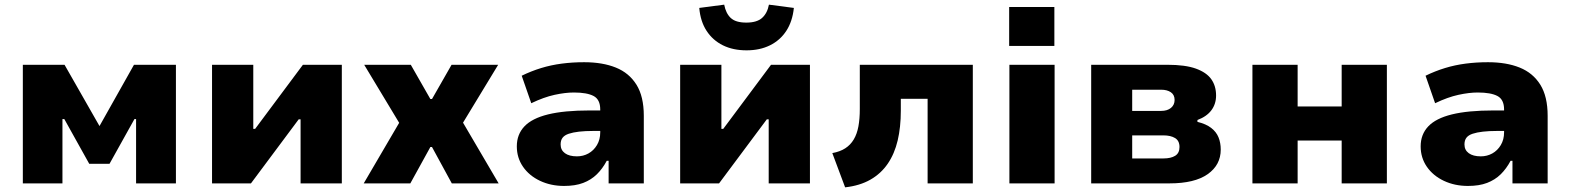

<svg xmlns="http://www.w3.org/2000/svg" viewBox="-20 -787 6740 824"><path d="M78 0V-509H257L407 -246L555 -509H735V0H564V-276H557L450 -84H363L256 -276H248V0Z M890 0V-509H1067V-234H1075L1280 -509H1447V0H1270V-275H1262L1057 0Z M1541 0 1723 -311 1731 -197 1543 -509H1743L1827 -362H1834L1918 -509H2118L1928 -196L1937 -312L2120 0H1919L1834 -156H1827L1741 0Z M2401 11Q2344 11 2297.5 -11Q2251 -33 2224.5 -71.5Q2198 -110 2198 -159Q2198 -210 2230.5 -244.5Q2263 -279 2332 -296Q2401 -313 2511 -313H2579V-225H2525Q2491 -225 2465 -222Q2439 -219 2421 -213Q2403 -207 2394.5 -196Q2386 -185 2386 -167Q2386 -143 2404.5 -129.5Q2423 -116 2456 -116Q2483 -116 2505.5 -128.5Q2528 -141 2542 -164.5Q2556 -188 2556 -219V-317Q2556 -360 2527.5 -375Q2499 -390 2443 -390Q2406 -390 2360 -380Q2314 -370 2260 -344L2219 -462Q2260 -482 2302.5 -495Q2345 -508 2391 -514Q2437 -520 2487 -520Q2566 -520 2623 -497Q2680 -474 2711.5 -423.5Q2743 -373 2743 -290V0H2592V-97H2584Q2566 -63 2541.5 -39Q2517 -15 2483 -2Q2449 11 2401 11Z M2899 0V-509H3076V-234H3084L3289 -509H3456V0H3279V-275H3271L3066 0ZM3184 -571Q3126 -571 3082.5 -592.5Q3039 -614 3012.5 -654.5Q2986 -695 2981 -753L3088 -767Q3095 -730 3116 -710Q3137 -690 3183 -690Q3228 -690 3250.5 -710Q3273 -730 3280 -767L3387 -753Q3381 -695 3354.5 -654.5Q3328 -614 3284.5 -592.5Q3241 -571 3184 -571Z M3607 17 3552 -130Q3585 -136 3607.5 -150.5Q3630 -165 3644 -188.5Q3658 -212 3664 -244.5Q3670 -277 3670 -319V-509H4155V0H3961V-363H3846V-312Q3846 -241 3832.5 -184Q3819 -127 3790 -84.5Q3761 -42 3715.5 -16Q3670 10 3607 17Z M4311 -590V-757H4505V-590ZM4312 0V-509H4506V0Z M4663 0V-509H4990Q5067 -509 5112.5 -492.5Q5158 -476 5178.5 -447Q5199 -418 5199 -377Q5199 -341 5179 -314Q5159 -287 5119 -272V-264Q5156 -255 5178 -238Q5200 -221 5209.5 -197.5Q5219 -174 5219 -145Q5219 -79 5163 -39.5Q5107 0 4999 0ZM4839 -107H4973Q5005 -107 5023.5 -118.5Q5042 -130 5042 -156Q5042 -183 5023 -194.5Q5004 -206 4973 -206H4839ZM4839 -311H4963Q4990 -311 5005.5 -324Q5021 -337 5021 -358Q5021 -380 5005 -391Q4989 -402 4963 -402H4839Z M5355 0V-509H5549V-330H5738V-509H5932V0H5738V-184H5549V0Z M6280 11Q6223 11 6176.5 -11Q6130 -33 6103.5 -71.5Q6077 -110 6077 -159Q6077 -210 6109.5 -244.5Q6142 -279 6211 -296Q6280 -313 6390 -313H6458V-225H6404Q6370 -225 6344 -222Q6318 -219 6300 -213Q6282 -207 6273.5 -196Q6265 -185 6265 -167Q6265 -143 6283.5 -129.5Q6302 -116 6335 -116Q6362 -116 6384.5 -128.5Q6407 -141 6421 -164.5Q6435 -188 6435 -219V-317Q6435 -360 6406.5 -375Q6378 -390 6322 -390Q6285 -390 6239 -380Q6193 -370 6139 -344L6098 -462Q6139 -482 6181.5 -495Q6224 -508 6270 -514Q6316 -520 6366 -520Q6445 -520 6502 -497Q6559 -474 6590.5 -423.5Q6622 -373 6622 -290V0H6471V-97H6463Q6445 -63 6420.5 -39Q6396 -15 6362 -2Q6328 11 6280 11Z"/></svg>

Font: Nunito Sans 6pt Black
Style: Regular
Weight: 900
Version: Version 3.101;gftools[0.9.27]